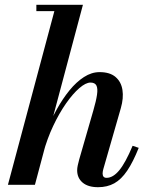

<svg xmlns="http://www.w3.org/2000/svg" viewBox="-20 -770 618 800"><path d="M13 0 206.5 -723.5H131.5V-750H325.5L125.5 0ZM388.5 10Q347 10 324.2 -9.2Q301.5 -28.5 301.5 -60.5Q301.5 -69.5 304 -81.2Q306.5 -93 310 -105.5L369 -310Q380.5 -349.5 384.2 -375.2Q388 -401 381.8 -413.5Q375.5 -426 357 -426Q337.5 -426 310.5 -402.8Q283.5 -379.5 255 -338.8Q226.5 -298 201.5 -245Q176.5 -192 160.5 -133H144.5Q156 -177 174.2 -224Q192.5 -271 216.8 -314.8Q241 -358.5 269.5 -393.5Q298 -428.5 329.8 -449Q361.5 -469.5 395 -469.5Q438 -469.5 461.5 -449.2Q485 -429 490.2 -395.2Q495.5 -361.5 483.5 -319.5L410.5 -65.5Q409.5 -62 408.5 -56.8Q407.5 -51.5 407.5 -47.5Q407.5 -29 424 -29Q451 -29 477 -60.5Q503 -92 532.5 -162.5L558 -154Q534.5 -95 510 -58.8Q485.5 -22.5 456.2 -6.2Q427 10 388.5 10Z"/></svg>

Font: Bodoni Moda 9pt SemiBold
Style: Italic
Weight: 600
Italic angle: -13°
Designer: Owen Earl
Foundry: indestructible type
Version: Version 2.004